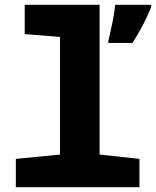

<svg xmlns="http://www.w3.org/2000/svg" viewBox="-20 -780 650 800"><path d="M46 0V-118L230 -136V-626L83 -638V-760H395V-136L561 -118V0ZM431 -601H532Q557 -641 575.5 -676Q594 -711 610 -751V-760H460Q457 -727 447.5 -681.5Q438 -636 431 -607Z"/></svg>

Font: Noto Sans Mono Extra
Style: Regular
Weight: 800
Designer: Monotype Design Team
Foundry: Monotype Imaging Inc.
Version: Version 1.900